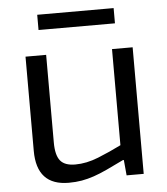

<svg xmlns="http://www.w3.org/2000/svg" viewBox="-52 -760 709 816"><g transform="rotate(-5 302.5 -351.5)"><path d="M209 10Q72 10 72 -138V-540H160V-166Q160 -112 179 -88.5Q198 -65 243 -65Q291 -65 342 -85.5Q393 -106 441 -130V-540H529V0H456L450 -66H446Q405 -46 374 -31.5Q343 -17 316.5 -8Q290 1 264.5 5.5Q239 10 209 10ZM137 -713H463V-648H137Z"/></g></svg>

Font: Encode Sans
Style: Regular
Weight: 400
Designer: Pablo Impallari, Andres Torresi
Foundry: Pablo Impallari, Andres Torresi
Version: Version 1.000; ttfautohint (v1.00) -l 8 -r 50 -G 200 -x 14 -